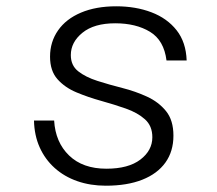

<svg xmlns="http://www.w3.org/2000/svg" viewBox="-20 -578 690 610"><path d="M316 12Q267 12 225.5 -2.5Q184 -17 153.5 -44.5Q123 -72 106 -110Q89 -148 88 -195H152Q156 -126 199.5 -84Q243 -42 318 -42Q388 -42 426 -71Q464 -100 464 -142Q464 -178 440.5 -199Q417 -220 380 -233Q343 -246 301.5 -257.5Q260 -269 223 -284.5Q186 -300 162.5 -326.5Q139 -353 139 -398Q139 -445 164.5 -481.5Q190 -518 237.5 -538Q285 -558 349 -558Q411 -558 461 -539Q511 -520 541 -482Q571 -444 573 -386H509Q501 -450 456.5 -477Q412 -504 346 -504Q279 -504 242 -474Q205 -444 205 -403Q205 -370 228.5 -351.5Q252 -333 289.5 -321Q327 -309 368.5 -298.5Q410 -288 447 -271Q484 -254 507.5 -225Q531 -196 531 -147Q531 -97 505.5 -61.5Q480 -26 432 -7Q384 12 316 12Z"/></svg>

Font: Azeret Mono ExtraLight
Style: Italic
Weight: 250
Italic angle: -12°
Designer: Martin Vácha
Foundry: Displaay
Version: Version 1.002